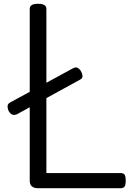

<svg xmlns="http://www.w3.org/2000/svg" viewBox="-20 -994 711 1014"><path d="M181 0Q137 0 137 -40V-947Q137 -961 148 -967.5Q159 -974 181 -974Q203 -974 214 -967.5Q225 -961 225 -947V-80H617Q632 -80 638 -71.5Q644 -63 644 -40Q644 -18 638 -9Q632 0 617 0ZM72 -392Q59 -385 47.5 -388Q36 -391 26 -407Q20 -419 20 -432.5Q20 -446 34 -453L363 -632Q377 -640 386.5 -637Q396 -634 405 -622Q427 -586 404 -574Z"/></svg>

Font: Playwrite IT Trad
Style: Regular
Weight: 400
Designer: Veronika Burian, José Scaglione
Foundry: TypeTogether
Version: Version 1.002